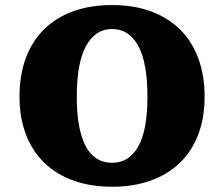

<svg xmlns="http://www.w3.org/2000/svg" viewBox="-20 -709 864 740"><path d="M275.9 -335Q275.9 -211.9 309.8 -146.7Q343.8 -81.5 412.1 -81.5Q477.1 -81.5 512.7 -144.3Q548.3 -207 548.3 -336.4Q548.3 -466.3 513.2 -531.7Q478 -597.2 412.1 -597.2Q347.7 -597.2 311.8 -532.2Q275.9 -467.3 275.9 -335ZM768.6 -336.4Q768.6 -253.9 743.7 -189.5Q718.8 -125 672.4 -80.6Q626 -36.1 560.1 -12.7Q494.1 10.7 412.1 10.7Q328.1 10.7 262 -13.4Q195.8 -37.6 149.9 -82.5Q104 -127.4 79.6 -191.7Q55.2 -255.9 55.2 -336.4Q55.2 -420.4 79.8 -486.1Q104.5 -551.8 150.6 -596.9Q196.8 -642.1 262.9 -665.8Q329.1 -689.5 412.1 -689.5Q496.1 -689.5 562.3 -665Q628.4 -640.6 674.3 -595Q720.2 -549.3 744.4 -483.9Q768.6 -418.5 768.6 -336.4Z"/></svg>

Font: Tienne Black
Style: Regular
Weight: 900
Designer: vernon adams
Foundry: vernon adams
Version: Version 001.001